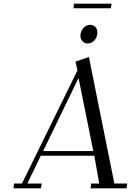

<svg xmlns="http://www.w3.org/2000/svg" viewBox="-20 -1021 723 1041"><path d="M53.2 0 56.2 -25.9H99.1L399.9 -639.2L389.2 -687L461.9 -711.9L600.1 -25.9H669.9L666 0H471.2L474.1 -25.9H518.1L491.2 -176.8H201.2L127.9 -25.9H206.1L202.1 0ZM213.9 -202.1H485.8L405.8 -598.1ZM378.9 -976.1 380.9 -1001H585L581.1 -976.1ZM416 -826.2Q416 -850.1 431.4 -868.2Q446.8 -886.2 469.2 -886.2Q485.4 -886.2 496.6 -875.2Q507.8 -864.3 507.8 -845.2Q507.8 -820.3 492.7 -802.7Q477.5 -785.2 454.1 -785.2Q438 -785.2 427 -797.9Q416 -810.5 416 -826.2Z"/></svg>

Font: Dehuti
Style: Italic
Weight: 400
Version: Version 1.2